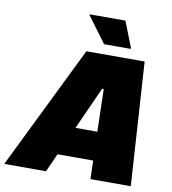

<svg xmlns="http://www.w3.org/2000/svg" viewBox="-154 -973 946 1055"><g transform="rotate(10 319.0 -445.5)"><path d="M-59 0 278 -688H603L647 0H422L419 -103H220L174 0ZM292 -263H414L408 -500H399ZM367 -743 261 -886 262 -891H460L516 -748L515 -743Z"/></g></svg>

Font: Saira Black
Style: Italic
Weight: 900
Italic angle: -12°
Designer: Hector Gatti with collaboration of the Omnibus-Type team
Foundry: Omnibus-Type
Version: Version 1.100; ttfautohint (v1.8.3)